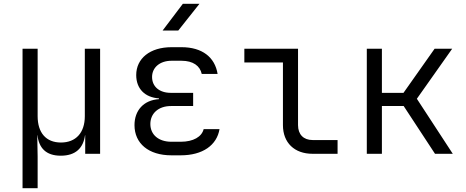

<svg xmlns="http://www.w3.org/2000/svg" viewBox="-20 -805 2440 1005"><path d="M424 -197C424 -110 377 -59 299 -59C221 -59 177 -110 177 -197V-550H98V180H177V15L175 -97H176C184 -31 220 10 298 10C377 10 416 -31 425 -97H426V0H504V-550H424Z M913 -645 1024 -785H937L831 -645ZM926 8C1041 8 1115 -45 1129 -129H1046C1036 -89 992 -63 926 -63H877C810 -63 767 -100 767 -156C767 -211 809 -250 875 -250H991V-319H874C814 -319 776 -352 776 -402C776 -452 817 -487 878 -487H930C991 -487 1027 -460 1036 -418H1119C1105 -505 1039 -558 930 -558H878C765 -558 693 -499 693 -412C693 -341 738 -295 812 -290V-286C732 -281 684 -227 684 -150C684 -54 758 8 877 8Z M1747 0V-72H1616C1569 -72 1540 -101 1540 -150V-550H1259V-478H1461V-150C1461 -58 1521 0 1616 0Z M1979 0V-250H2093L2257 0H2350L2162 -288L2347 -550H2255L2092 -319H1979V-550H1900V0Z"/></svg>

Font: Tekne LDO Light
Style: Regular
Weight: 300
Monospace: yes
Designer: Alessio Laiso, Mario Rullo, Paolo Rosset
Foundry: Alessio Laiso
Version: Version 1.000;hotconv 1.0.109;makeotfexe 2.5.65596